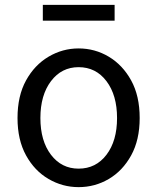

<svg xmlns="http://www.w3.org/2000/svg" viewBox="-20 -756 646 789"><path d="M303 13Q237 13 179.5 -20.5Q122 -54 87 -117.5Q52 -181 52 -271Q52 -362 87 -425.5Q122 -489 179.5 -523Q237 -557 303 -557Q370 -557 427 -523Q484 -489 519 -425.5Q554 -362 554 -271Q554 -181 519 -117.5Q484 -54 427 -20.5Q370 13 303 13ZM303 -63Q374 -63 417.5 -120Q461 -177 461 -271Q461 -365 417.5 -422.5Q374 -480 303 -480Q233 -480 189.5 -422.5Q146 -365 146 -271Q146 -177 189.5 -120Q233 -63 303 -63ZM156 -671V-736H451V-671Z"/></svg>

Font: Gothic Nguyen
Style: Regular
Weight: 400
Designer: MORI Takayuki
Version: Version 1.220;July 21, 2023;FontCreator 14.0.0.2814 64-bit